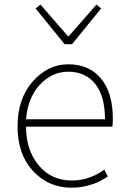

<svg xmlns="http://www.w3.org/2000/svg" viewBox="-20 -828 566 860"><path d="M299.8 12.7Q197.3 12.7 127.9 -62Q58.6 -136.7 58.6 -261.7Q58.6 -385.7 126.5 -462.9Q194.3 -540 286.1 -540Q378.9 -540 432.1 -476.6Q485.4 -413.1 485.4 -296.9Q485.4 -273.4 483.4 -260.7H96.7Q96.7 -155.3 153.3 -87.4Q210 -19.5 301.8 -19.5Q380.9 -19.5 447.3 -68.4L462.9 -37.1Q437.5 -21.5 419.4 -12.7Q401.4 -3.9 368.7 4.4Q335.9 12.7 299.8 12.7ZM96.7 -293.9H450.2Q450.2 -398.4 406.2 -452.6Q362.3 -506.8 286.1 -506.8Q212.9 -506.8 158.7 -448.7Q104.5 -390.6 96.7 -293.9ZM269.5 -629.9 139.6 -790 161.1 -807.6 284.2 -666H288.1L412.1 -807.6L432.6 -790L302.7 -629.9Z"/></svg>

Font: Gen Shin Gothic ExtraLight
Style: Regular
Weight: 100
Designer: [Source Han Sans]
Ryoko NISHIZUKA  (kana & ideographs); Paul D. Hunt (Latin, Greek & Cyrillic); Wenlong ZHANG  (bopomofo
Version: Version 1.002.20150607